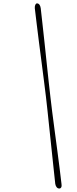

<svg xmlns="http://www.w3.org/2000/svg" viewBox="-20 -875 442 1103"><path d="M243.8 -320.3Q247.8 -285.1 253.3 -235.1Q258.7 -185.2 264.6 -127.9Q270.5 -70.5 276.7 -13.1Q282.8 44.3 288.2 95.1Q293.6 145.8 297.5 181.5Q299.6 193 305.2 200.2Q310.8 207.3 319.7 208Q327.6 208.2 331.5 201.4Q335.4 194.6 333.4 182.6Q329.2 145.1 322.7 93.7Q316.2 42.3 308.6 -15.4Q300.9 -73.1 293.3 -130Q285.6 -186.9 279.4 -236.4Q273.2 -285.8 269.4 -319.9Q265.2 -354.6 259.8 -404.6Q254.3 -454.5 248.3 -512.2Q242.2 -569.8 236 -628.4Q229.7 -686.9 223.9 -738.8Q218.2 -790.8 213.9 -828.2Q212.2 -840.7 206.6 -848.1Q201.1 -855.5 192.5 -855.5Q186.7 -855.5 182.9 -847.6Q179.1 -839.6 180 -827.5Q184.4 -790.5 190.6 -739.2Q196.9 -687.9 204.2 -630Q211.5 -572.2 219.2 -514.5Q226.8 -456.7 233.1 -406.2Q239.4 -355.7 243.8 -320.3Z"/></svg>

Font: Fraunces 72pt Soft Wonky ExtraLight
Style: Italic
Weight: 250
Italic angle: -16°
Version: Version 1.000;[b76b70a41]